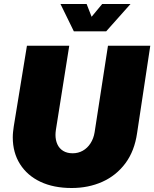

<svg xmlns="http://www.w3.org/2000/svg" viewBox="-20 -929 773 962"><path d="M339 13Q249 13 183 -18Q117 -49 80.5 -106.5Q44 -164 44 -241Q44 -255 45.5 -268.5Q47 -282 49 -296L115 -700H327L260 -278Q259 -271 258.5 -265Q258 -259 258 -253Q258 -227 267.5 -206Q277 -185 296.5 -173Q316 -161 344 -161Q372 -161 395 -174Q418 -187 433.5 -211Q449 -235 454 -266L521 -700H733L667 -263Q654 -172 608 -110.5Q562 -49 492.5 -18Q423 13 339 13ZM350 -772 283 -909H414L439 -845L492 -909H634L512 -772Z"/></svg>

Font: MuseoModerno Black
Style: Italic
Weight: 900
Italic angle: -9°
Designer: Pablo Cosgaya, Héctor Gatti, Marcela Romero, and the Authors of The MuseoModerno Project.
Foundry: Omnibus-Type Team
Version: Version 1.003